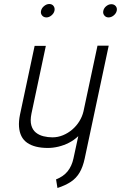

<svg xmlns="http://www.w3.org/2000/svg" viewBox="-20 -730 604 959"><path d="M226 -710Q213 -710 200.5 -700Q188 -690 185 -676Q182 -663 190 -653Q198 -643 212 -643Q225 -643 237 -653Q249 -663 252 -676Q255 -690 247.5 -700Q240 -710 226 -710ZM563 -676Q566 -690 558 -699.5Q550 -709 536 -709Q523 -709 511 -699.5Q499 -690 496 -676Q493 -663 501 -653Q509 -643 522 -643Q536 -643 548 -653Q560 -663 563 -676ZM467 -502 397 -174Q391 -148 376.5 -124.5Q362 -101 341 -83Q320 -65 294.5 -54.5Q269 -44 242 -44Q219 -44 197 -49.5Q175 -55 159 -68Q143 -81 136.5 -104Q130 -127 137 -162L209 -501H153L80 -158Q73 -124 75 -97Q77 -70 87 -50Q97 -30 115.5 -17Q134 -4 160 2.5Q186 9 219 9Q245 9 272 2.5Q299 -4 324.5 -17Q350 -30 371 -50L347 61Q343 80 335.5 96.5Q328 113 317.5 126Q307 139 292.5 149Q278 159 260 166L267 209Q307 196 334 178Q361 160 377.5 132Q394 104 403 62L523 -502Z"/></svg>

Font: Advent Pro
Style: Italic
Weight: 400
Italic angle: -12°
Designer: VivaRado, Andreas Kalpakidis
Foundry: VivaRado, Andreas Kalpakidis
Version: Version 3.000